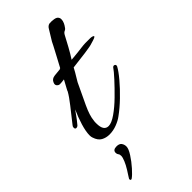

<svg xmlns="http://www.w3.org/2000/svg" viewBox="-207 -492 725 725"><g transform="rotate(-45 155.0 -129.5)"><path d="M89 10Q71 10 56.5 2Q42 -6 35 -28Q34 -31 33.5 -34Q33 -37 33 -41Q33 -61 42 -91Q51 -121 64 -149Q58 -141 50 -129.5Q42 -118 27 -100Q23 -96 18 -96Q11 -96 11 -104Q11 -110 15 -114Q41 -147 61.5 -173Q82 -199 92 -217Q92 -219 98 -229.5Q104 -240 114 -259Q106 -258 100.5 -257.5Q95 -257 91 -257Q84 -257 79 -263Q74 -269 78 -278Q83 -292 100 -294Q117 -296 130 -297Q131 -299 134 -299Q146 -321 157 -342Q168 -363 175.5 -377Q183 -391 183 -392Q203 -424 209 -434.5Q215 -445 225 -447Q236 -448 248.5 -446Q261 -444 265 -437Q268 -433 268 -427Q268 -418 264 -409.5Q260 -401 256 -396Q252 -389 245.5 -386.5Q239 -384 234 -374Q224 -355 212 -333Q200 -311 187 -291L199 -292Q223 -294 244.5 -297Q266 -300 294 -299Q299 -299 304.5 -297.5Q310 -296 310 -293Q310 -289 284 -282Q274 -278 240.5 -273.5Q207 -269 172 -265Q162 -246 154 -233.5Q146 -221 143 -215Q121 -169 103.5 -131.5Q86 -94 84 -70Q83 -66 83 -62.5Q83 -59 83 -55Q83 -15 109 -15Q125 -15 150 -32.5Q175 -50 201 -75.5Q227 -101 248.5 -124.5Q270 -148 278 -160Q281 -163 284 -163Q288 -163 290.5 -160Q293 -157 291 -152Q282 -135 260.5 -109.5Q239 -84 212.5 -58.5Q186 -33 161 -15Q148 -5 128.5 2.5Q109 10 89 10ZM31 186Q29 188 26 188Q23 188 22.5 185Q22 182 22 181Q22 180 28.5 170.5Q35 161 41 151Q51 135 57 120.5Q63 106 63 98Q63 90 59.5 86Q56 82 56 75Q56 60 76 60Q90 60 96 68Q102 76 102 87Q102 99 88.5 120Q75 141 58 160Q41 179 31 186Z"/></g></svg>

Font: Allura
Style: Regular
Weight: 400
Designer: Robert E. Leuschke
Foundry: Robert E. Leuschke
Version: Version 1.110